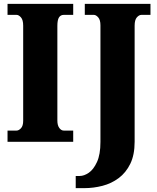

<svg xmlns="http://www.w3.org/2000/svg" viewBox="-20 -734 813 994"><path d="M19 0V-58H66Q77 -58 88.5 -70Q100 -82 100 -109V-601Q100 -631 88.5 -644Q77 -657 66 -657H19V-714H359V-657H310Q294 -657 285.5 -644Q277 -631 277 -600V-110Q277 -85 287 -71.5Q297 -58 310 -58H359V0ZM372 240V177H393Q415 177 439.5 160.5Q464 144 482 105Q500 66 500 1V-603Q500 -631 488.5 -644Q477 -657 466 -657H419V-714H759V-657H712Q700 -657 688.5 -644Q677 -631 677 -601V0Q677 68 654.5 114Q632 160 594.5 188Q557 216 510.5 228Q464 240 417 240Z"/></svg>

Font: Noto Serif Tamil Condensed Black
Style: Italic
Weight: 900
Width: 3
Italic angle: -12°
Designer: Indian Type Foundry, Tom Grace, and the Monotype Design Team
Foundry: Monotype Imaging Inc.
Version: Version 2.003; ttfautohint (v1.8.4.7-5d5b)